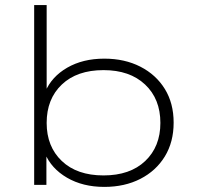

<svg xmlns="http://www.w3.org/2000/svg" viewBox="-20 -725 774 753"><path d="M389 8Q305 8 243 -28Q181 -64 156 -124H162V0H114V-705H163V-364H157Q182 -424 243.5 -459.5Q305 -495 389 -495Q469 -495 530.5 -463.5Q592 -432 626.5 -376Q661 -320 661 -244Q661 -168 626.5 -111.5Q592 -55 530.5 -23.5Q469 8 389 8ZM386 -37Q490 -37 549.5 -93.5Q609 -150 609 -243Q609 -337 549 -393.5Q489 -450 386 -450Q282 -450 222.5 -393.5Q163 -337 163 -243Q163 -150 222.5 -93.5Q282 -37 386 -37Z"/></svg>

Font: Nunito Sans 10pt Expanded ExtraLight
Style: Regular
Weight: 250
Width: 7
Designer: Vernon Adams
Foundry: Vernon Adams
Version: Version 3.101;gftools[0.9.27]